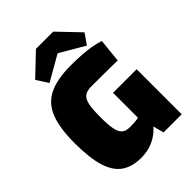

<svg xmlns="http://www.w3.org/2000/svg" viewBox="-264 -1056 1196 1196"><g transform="rotate(-45 334.0 -458.0)"><path d="M357 -704Q412 -704 453.5 -701Q495 -698 530.5 -692Q566 -686 602 -675L586 -519Q548 -520 513.5 -520Q479 -520 442 -520.5Q405 -521 358 -521Q329 -521 310 -513.5Q291 -506 280 -486.5Q269 -467 264.5 -432.5Q260 -398 260 -345Q260 -275 268 -237.5Q276 -200 295 -185.5Q314 -171 348 -171Q370 -171 388.5 -172.5Q407 -174 422 -177Q437 -180 446 -182L467 -91Q455 -71 427.5 -46Q400 -21 358 -3.5Q316 14 261 14Q182 14 131 -21.5Q80 -57 56 -136Q32 -215 32 -345Q32 -478 63.5 -556.5Q95 -635 166.5 -669.5Q238 -704 357 -704ZM631 -397V0H471L443 -107L423 -144V-397ZM429 -930 564 -789 516 -720 357 -813H349L187 -720L137 -797L277 -930Z"/></g></svg>

Font: Exo 2 Black
Style: Regular
Weight: 900
Designer: Natanael Gama
Foundry: Natanael Gama
Version: Version 2.010